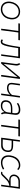

<svg xmlns="http://www.w3.org/2000/svg" viewBox="2259 -2809 561 5119"><g transform="rotate(90 2539.5 -249.5)"><path d="M22 -204Q22 -226 25 -248Q35 -323 72 -381.5Q109 -440 166.5 -472.5Q224 -505 292 -505Q385 -505 441 -446Q497 -387 497 -289Q497 -268 494 -245Q484 -170 447.5 -112.5Q411 -55 353.5 -23Q296 9 227 9Q133 9 77.5 -49Q22 -107 22 -204ZM454 -253Q457 -273 457 -292Q457 -372 412 -419.5Q367 -467 290 -467Q233 -467 185 -439Q137 -411 105.5 -360.5Q74 -310 65 -245Q62 -224 62 -206Q62 -125 107 -77Q152 -29 229 -29Q286 -29 334.5 -57Q383 -85 414.5 -136Q446 -187 454 -253Z M805 -458H602L608 -500H1053L1048 -458H846L786 0H745Z M1025 -23 1059 -46Q1071 -30 1089 -30Q1096 -30 1102 -31Q1108 -32 1110 -33Q1138 -46 1163.5 -138.5Q1189 -231 1201.5 -307Q1214 -383 1232 -501H1534L1468 0H1428L1488 -456L1263 -455Q1237 -268 1214.5 -170.5Q1192 -73 1166 -32Q1148 -6 1129.5 2.5Q1111 11 1086 11Q1049 11 1025 -23Z M2040 -500H2085L2019 0H1978L2036 -436L1674 0H1634L1682 -364Q1685 -388 1685 -406Q1685 -431 1679.5 -448Q1674 -465 1662 -483L1692 -508Q1711 -485 1721 -455.5Q1731 -426 1727 -395L1683 -66Z M2335 -155Q2237 -155 2206 -206Q2189 -230 2189 -274Q2189 -296 2191 -307L2216 -500H2257L2231 -305Q2229 -285 2229 -275Q2229 -246 2237 -229Q2245 -213 2270.5 -203.5Q2296 -194 2327 -194Q2375 -194 2424.5 -217Q2474 -240 2511 -288L2540 -500H2581L2515 0H2474L2505 -238Q2475 -201 2428 -178Q2381 -155 2335 -155Z M2966 -88Q2919 9 2799 9Q2728 9 2690.5 -24Q2653 -57 2653 -117Q2653 -207 2710 -252.5Q2767 -298 2876 -298H2991L2997 -343Q2999 -356 2999 -379Q2999 -427 2976.5 -448.5Q2954 -470 2903 -470Q2862 -470 2820 -456.5Q2778 -443 2742 -418L2725 -451Q2805 -510 2905 -510Q2974 -510 3008 -480Q3042 -450 3042 -388Q3042 -372 3039 -352L3011 -140Q3008 -121 3008 -103Q3008 -51 3031 -19L3004 4Q2986 -14 2978.5 -34Q2971 -54 2966 -88ZM2975 -176 2986 -260H2878Q2790 -260 2746.5 -231.5Q2703 -203 2695 -142Q2694 -135 2694 -121Q2694 -76 2722.5 -52.5Q2751 -29 2801 -29Q2870 -29 2918.5 -70Q2967 -111 2975 -176Z M3369 -458H3166L3172 -500H3617L3612 -458H3410L3350 0H3309Z M3757 -500 3734 -319H3853Q3942 -319 3987.5 -289.5Q4033 -260 4033 -189Q4033 -174 4030 -154Q4021 -85 3977.5 -42.5Q3934 0 3868 0H3651L3717 -500ZM3990 -158Q3992 -180 3992 -189Q3992 -228 3975 -247.5Q3958 -267 3926 -273Q3894 -279 3838 -279H3729L3697 -42L3821 -40Q3898 -38 3940 -66.5Q3982 -95 3990 -158Z M4121 -194Q4121 -219 4124 -244Q4135 -324 4171 -384.5Q4207 -445 4263 -477.5Q4319 -510 4387 -510Q4465 -510 4515 -454L4487 -429Q4467 -451 4442.5 -461.5Q4418 -472 4386 -472Q4330 -472 4282.5 -442.5Q4235 -413 4204 -359.5Q4173 -306 4164 -237Q4161 -216 4161 -196Q4161 -119 4203.5 -75.5Q4246 -32 4322 -32Q4358 -32 4397 -44Q4436 -56 4483 -81L4499 -48Q4457 -22 4409 -8Q4361 6 4316 6Q4222 6 4171.5 -46.5Q4121 -99 4121 -194Z M4555 -9 4582 -38Q4584 -33 4589.5 -32Q4595 -31 4600 -31Q4609 -31 4618.5 -39Q4628 -47 4646 -66L4680 -101Q4738 -161 4770 -187Q4794 -206 4814 -214Q4778 -213 4752 -215.5Q4726 -218 4707 -227Q4670 -243 4651.5 -272.5Q4633 -302 4633 -339Q4633 -374 4650.5 -408Q4668 -442 4697 -465Q4745 -500 4810 -500H5012L4946 0H4905L4935 -219Q4878 -208 4846 -192Q4814 -176 4779 -143Q4753 -119 4711 -75Q4686 -47 4662 -24Q4644 -8 4628.5 -1Q4613 6 4597 6Q4586 6 4574 2Q4562 -2 4555 -9ZM4801 -252 4938 -253 4966 -462H4869Q4817 -462 4798 -460.5Q4779 -459 4761 -452Q4718 -439 4695.5 -407Q4673 -375 4673 -340Q4673 -312 4686.5 -290.5Q4700 -269 4728 -258Q4742 -254 4754.5 -253Q4767 -252 4801 -252Z"/></g></svg>

Font: Bellota Text Light
Style: Italic
Weight: 300
Italic angle: -7.5°
Designer: Kemie Guaida
Foundry: Kemie Guaida
Version: Version 4.001